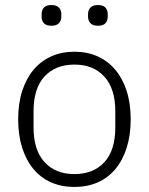

<svg xmlns="http://www.w3.org/2000/svg" viewBox="-20 -729 590 761"><path d="M275 12Q224 12 183 -6Q142 -24 113 -58.5Q84 -93 68 -143Q52 -193 52 -256Q52 -319 68 -368.5Q84 -418 113 -452.5Q142 -487 183 -505.5Q224 -524 275 -524Q326 -524 367 -505.5Q408 -487 437 -452.5Q466 -418 482 -368.5Q498 -319 498 -256Q498 -193 482 -143Q466 -93 437 -58.5Q408 -24 367 -6Q326 12 275 12ZM275 -39Q350 -39 393.5 -86Q437 -133 437 -224V-288Q437 -378 393.5 -425.5Q350 -473 275 -473Q200 -473 156.5 -426Q113 -379 113 -288V-224Q113 -134 156.5 -86.5Q200 -39 275 -39ZM184 -627Q163 -627 154 -637Q145 -647 145 -663V-673Q145 -689 154 -699Q163 -709 184 -709Q204 -709 213.5 -699Q223 -689 223 -673V-663Q223 -647 213.5 -637Q204 -627 184 -627ZM368 -627Q348 -627 338.5 -637Q329 -647 329 -663V-673Q329 -689 338.5 -699Q348 -709 368 -709Q389 -709 398 -699Q407 -689 407 -673V-663Q407 -647 398 -637Q389 -627 368 -627Z"/></svg>

Font: IBM Plex Sans Thai Looped Light
Style: Regular
Weight: 300
Designer: Mike Abbink, Paul van der Laan, Pieter van Rosmalen, Ben Mitchell, Mark Frömberg
Foundry: Bold Monday
Version: Version 1.1